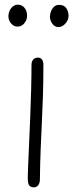

<svg xmlns="http://www.w3.org/2000/svg" viewBox="-20 -788 314 823"><path d="M115 -510Q115 -520 118.5 -527Q122 -534 128 -537.5Q134 -541 142 -541Q154 -541 160 -533Q166 -525 166 -510Q166 -434 164 -376Q162 -318 159.5 -264.5Q157 -211 154.5 -152.5Q152 -94 151 -19Q151 -4 144 5.5Q137 15 126 15Q114 15 108 9.5Q102 4 100.5 -5.5Q99 -15 99 -27Q99 -38 100.5 -75.5Q102 -113 104.5 -167.5Q107 -222 109.5 -283.5Q112 -345 113.5 -404.5Q115 -464 115 -510ZM55 -674Q39 -674 27.5 -687.5Q16 -701 16 -719Q16 -730 21 -741.5Q26 -753 35.5 -760.5Q45 -768 56 -768Q74 -768 85 -754.5Q96 -741 96 -721Q96 -708 90.5 -697.5Q85 -687 76 -680.5Q67 -674 55 -674ZM230 -672Q215 -672 204.5 -686Q194 -700 194 -717Q194 -727 198.5 -739Q203 -751 211.5 -759Q220 -767 232 -767Q250 -767 258.5 -759Q267 -751 270.5 -740.5Q274 -730 274 -721Q274 -709 268 -698Q262 -687 252 -679.5Q242 -672 230 -672Z"/></svg>

Font: Playpen Sans ExtraLight
Style: Regular
Weight: 250
Designer: Laura Meseguer, Veronika Burian, José Scaglione
Foundry: TypeTogether
Version: Version 1.001